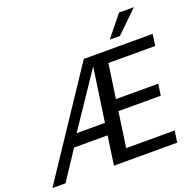

<svg xmlns="http://www.w3.org/2000/svg" viewBox="-191 -1092 1277 1255"><g transform="rotate(-20 447.0 -464.5)"><path d="M-36.5 0 445 -723H924L912.5 -643H587L552.5 -404.5H847L835.5 -325H541L506 -80.5H843L831.5 0H391.5L420.5 -200.5H187L55 0ZM235 -283H432L486 -656ZM765 -929H868.5L718.5 -783.5H647.5Z"/></g></svg>

Font: Public Sans
Style: Italic
Weight: 400
Italic angle: -8°
Designer: The Public Sans project authors (U.S. Web Design System). Libre Franklin designed by Pablo Impallari and Rodrigo Fuenzal
Version: Version 1.008; ttfautohint (v1.8.1) -l 8 -r 50 -G 200 -x 14 